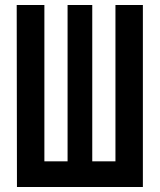

<svg xmlns="http://www.w3.org/2000/svg" viewBox="-20 -750 640 770"><path d="M48 0H553V-730H443V-103H350V-730H251V-103H158V-730H47Z"/></svg>

Font: JetBrains Mono
Style: Bold
Weight: 558
Monospace: yes
Designer: Philipp Nurullin, Konstantin Bulenkov
Foundry: JetBrains
Version: Version 2.305